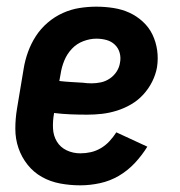

<svg xmlns="http://www.w3.org/2000/svg" viewBox="-20 -548 540 576"><path d="M221 8Q190 8 160.5 2.5Q131 -3 106 -17Q81 -31 63 -53.5Q45 -76 35.5 -103.5Q26 -131 26 -161.5Q26 -192 31 -222L51 -342Q55 -367 64 -392Q73 -417 87.5 -439.5Q102 -462 123 -480Q144 -498 168.5 -509Q193 -520 218.5 -524Q244 -528 269 -528Q295 -528 320.5 -524Q346 -520 368 -510Q390 -500 408.5 -483Q427 -466 437.5 -444Q448 -422 451.5 -397Q455 -372 451 -346Q447 -324 436.5 -303Q426 -282 410 -264.5Q394 -247 373.5 -235Q353 -223 330.5 -216Q308 -209 286 -206.5Q264 -204 242 -204Q216 -204 191.5 -205Q167 -206 142 -209V-207Q138 -185 139 -163Q140 -141 150.5 -123.5Q161 -106 180 -97Q199 -88 221 -88Q237 -88 252.5 -91.5Q268 -95 282.5 -103.5Q297 -112 308.5 -124.5Q320 -137 329 -151L422 -108Q406 -82 384.5 -59Q363 -36 336.5 -20.5Q310 -5 280 1.5Q250 8 221 8ZM255 -298Q269 -298 283 -301Q297 -304 309.5 -312.5Q322 -321 330 -333.5Q338 -346 340 -360Q343 -375 339 -389.5Q335 -404 324.5 -414Q314 -424 299.5 -428Q285 -432 269 -432Q250 -432 230 -424.5Q210 -417 195.5 -401.5Q181 -386 173 -366.5Q165 -347 162 -327L158 -305Q175 -303 192.5 -302Q210 -301 226 -300H227Q234 -299 241 -298.5Q248 -298 255 -298Z"/></svg>

Font: Iosevka Web
Style: Bold Italic
Weight: 700
Italic angle: -9°
Monospace: yes
Designer: Belleve Invis
Foundry: Belleve Invis
Version: Version 28.0.3; ttfautohint (v1.8.3)